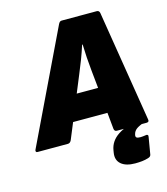

<svg xmlns="http://www.w3.org/2000/svg" viewBox="-158 -750 905 1042"><g transform="rotate(-15 295.0 -229.0)"><path d="M-25 0Q-31 0 -33 -4.5Q-35 -9 -32 -15L268 -640Q275 -655 286 -655H484Q497 -655 500 -640L601 -15Q604 0 588 0H421Q408 0 406 -15L397 -107H204L166 -15Q159 0 146 0ZM303 -348 263 -251H383L373 -350Q369 -388 366.5 -425.5Q364 -463 363 -500H360Q348 -462 333.5 -424Q319 -386 303 -348ZM472 197Q420 197 393.5 174Q367 151 374 110L376 98Q384 48 430 17Q476 -14 570 -33L582 -8Q545 5 530.5 16Q516 27 512 44L511 48Q509 58 514.5 62.5Q520 67 537 67Q545 67 551 66Q557 65 566 64Q573 62 577 65.5Q581 69 579 77L563 172Q561 183 548 187Q530 193 511 195Q492 197 472 197Z"/></g></svg>

Font: Sofia Sans ExtraBlack
Style: Italic
Weight: 1000
Italic angle: -9°
Designer: Botio Nikoltchev, Ani Petrova
Foundry: lettersoup
Version: Version 4.100; ttfautohint (v1.8.4.7-5d5b)